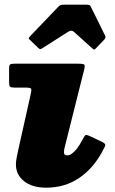

<svg xmlns="http://www.w3.org/2000/svg" viewBox="-20 -800 506 844"><path d="M147.5 -590Q151.5 -586 154.8 -584.5Q158 -583 164.5 -587L280 -660.5Q294 -669.5 305 -660L385.5 -587.5Q391 -583 393.5 -582.2Q396 -581.5 402 -588L437.5 -625Q442 -630 443.2 -634.2Q444.5 -638.5 442.5 -642.5L379 -771Q376.5 -776.5 372.2 -778Q368 -779.5 358 -779.5H265.5Q254.5 -779.5 248.5 -778.2Q242.5 -777 237 -771L113.5 -642Q107.5 -635.5 106.5 -632.8Q105.5 -630 111 -625ZM349 -490Q354.5 -511 350.8 -515.5Q347 -520 322.5 -520H43.5Q29.5 -520 24.8 -516.8Q20 -513.5 20 -499V-440Q20 -423.5 23.8 -419.2Q27.5 -415 43.5 -415H91.5Q114 -415 116.8 -409.8Q119.5 -404.5 115 -386L60 -140Q57.5 -128.5 53.8 -110Q50 -91.5 50 -77Q50 -32 85.8 -3.5Q121.5 25 183 25Q264.5 25 327 -17Q389.5 -59 429.5 -133.5Q437.5 -148.5 442 -158Q446.5 -167.5 429.5 -176L377.5 -200.5Q358.5 -209.5 354.5 -205.2Q350.5 -201 341.5 -184Q329.5 -161 317.8 -146.2Q306 -131.5 295.5 -124.2Q285 -117 275 -117Q261 -117 261 -131Q261 -135 262 -140.8Q263 -146.5 264 -151Z"/></svg>

Font: Besley Black
Style: Italic
Weight: 900
Italic angle: -13°
Designer: Owen Earl
Foundry: indestructible type*
Version: Version 2.001